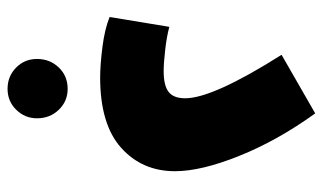

<svg xmlns="http://www.w3.org/2000/svg" viewBox="-193 -411 854 508"><g transform="rotate(90 234.0 -157.0)"><path d="M51 -178Q77 -171 112.5 -167Q148 -163 168 -163Q206 -163 223 -176Q240 -189 240 -220Q240 -293 125 -475L280 -564Q352 -464 392.5 -363Q433 -262 433 -193Q433 -106 371 -50.5Q309 5 185 5Q152 5 104.5 -1Q57 -7 25 -20ZM136 172Q136 138 158.5 114.5Q181 91 215 91Q248 91 270.5 114.5Q293 138 293 172Q293 204 270.5 227Q248 250 215 250Q182 250 159 227.5Q136 205 136 172Z"/></g></svg>

Font: Noto Sans Arabic CondBlack
Style: Regular
Weight: 900
Width: 3
Designer: Nadine Chahine
Foundry: Monotype Imaging Inc.
Version: Version 1.001